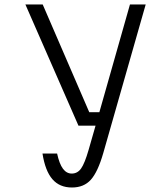

<svg xmlns="http://www.w3.org/2000/svg" viewBox="-20 -820 740 854"><path d="M170 -800 377 -321H422L558 -800H628L439 -138Q415 -55 384 -20.5Q353 14 300 14Q245 14 213 -23Q181 -60 169 -137H234Q244 -91 260 -69.5Q276 -48 299 -48Q325 -48 341 -71Q357 -94 374 -153L405 -261H329L93 -800Z"/></svg>

Font: Martian Mono ExtraLight
Style: Regular
Weight: 200
Monospace: yes
Designer: Roman Shamin
Foundry: Evil Martians
Version: Version 1.000; ttfautohint (v1.8.4.7-5d5b)